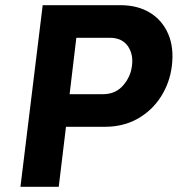

<svg xmlns="http://www.w3.org/2000/svg" viewBox="-20 -721 687 742"><path d="M59 1 145 -701H445Q512 -701 559.5 -672Q607 -643 630 -590Q653 -537 644 -465Q636 -401 602 -347.5Q568 -294 512.5 -262.5Q457 -231 385 -231H235L207 1ZM249 -357H378Q426 -357 455.5 -390.5Q485 -424 490 -467Q496 -512 473.5 -543.5Q451 -575 404 -575H275Z"/></svg>

Font: Inclusive Sans
Style: Italic
Weight: 400
Italic angle: -7°
Designer: Olivia King
Foundry: Olivia King
Version: Version 2.004